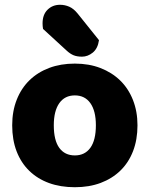

<svg xmlns="http://www.w3.org/2000/svg" viewBox="-20 -767 626 803"><path d="M293 16Q233 16 185 -1.5Q137 -19 102.5 -52.5Q68 -86 49.5 -134Q31 -182 31 -243Q31 -302 50 -350Q69 -398 103.5 -431.5Q138 -465 186 -483Q234 -501 293 -501Q352 -501 400 -482.5Q448 -464 482.5 -430.5Q517 -397 536 -349Q555 -301 555 -243Q555 -183 536.5 -135Q518 -87 483.5 -53.5Q449 -20 401 -2Q353 16 293 16ZM205 -243Q205 -180 228 -148.5Q251 -117 293 -117Q335 -117 358 -149Q381 -181 381 -243Q381 -303 358 -335.5Q335 -368 293 -368Q251 -368 228 -335.5Q205 -303 205 -243ZM160 -646Q159 -650 158.5 -657.5Q158 -665 158 -669Q158 -706 179 -726.5Q200 -747 231 -747Q251 -747 269.5 -739Q288 -731 305 -710L394 -599Q389 -564 368 -547Q347 -530 323 -530Q302 -530 287.5 -536Q273 -542 258 -556Z"/></svg>

Font: Baloo 2 Latin ExtraBold
Style: Regular
Weight: 400
Designer: Sarang Kulkarni and Ek Type
Foundry: Ek Type
Version: Version 1.001